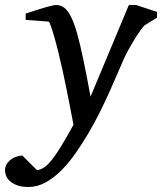

<svg xmlns="http://www.w3.org/2000/svg" viewBox="-100 -514 644 763"><path d="M474.1 -413.1Q468.3 -407.2 457 -391.6Q445.8 -376 433.8 -356.4Q421.9 -336.9 410.4 -316.2Q398.9 -295.4 392.1 -279.8Q381.3 -255.9 366.9 -221.7Q352.5 -187.5 334.7 -148.2Q316.9 -108.9 295.9 -66.7Q274.9 -24.4 251 16.1Q227.5 55.7 200.9 94Q174.3 132.3 144.5 162.4Q114.7 192.4 81.8 210.7Q48.8 229 13.2 229Q-14.2 229 -32.2 222.2Q-50.3 215.3 -61 205.3Q-71.8 195.3 -75.9 183.8Q-80.1 172.4 -80.1 163.1Q-80.1 151.9 -75 141.4Q-69.8 130.9 -60.5 122.8Q-51.3 114.7 -38.6 109.9Q-25.9 105 -11.2 104L46.9 162.1Q62.5 160.6 77.6 149.7Q92.8 138.7 109.6 116.7Q126.5 94.7 146.5 61.5Q166.5 28.3 191.9 -18.1Q190.9 -23.9 187 -44.2Q183.1 -64.5 177.5 -93.5Q171.9 -122.6 164.8 -157.7Q157.7 -192.9 149.9 -229Q142.1 -264.2 133.5 -299.6Q125 -335 116.9 -363.3Q108.9 -391.6 102.5 -409.7Q96.2 -427.7 92.8 -428.2L2 -435.1V-460L15.6 -464.4Q25.4 -467.8 37.1 -471.4Q48.8 -475.1 62 -479.2Q75.2 -483.4 86.9 -486.6Q98.6 -489.7 108.2 -491.9Q117.7 -494.1 122.1 -494.1Q138.2 -494.1 150.4 -486.6Q162.6 -479 172.1 -464.8Q181.6 -450.7 189.7 -430.9Q197.8 -411.1 205.1 -386.2Q217.8 -341.8 231.4 -276.1Q245.1 -210.4 259.8 -129.9L412.1 -494.1H440.9L523.9 -466.8V-443.8Z"/></svg>

Font: Charis SIL Am
Style: Italic
Weight: 400
Italic angle: -11°
Foundry: SIL International
Version: Version 5.000